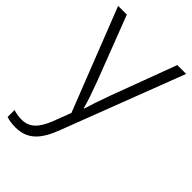

<svg xmlns="http://www.w3.org/2000/svg" viewBox="-233 -613 936 936"><g transform="rotate(45 235.0 -145.5)"><path d="M1 -532 209 -2 175 87C147 159 115 193 59 193C37 193 19 189 3 184V232C21 238 41 241 66 241C151 241 195 188 230 94L470 -532H409L285 -200C264 -143 247 -92 238 -61H235C226 -97 210 -143 188 -202L61 -532Z"/></g></svg>

Font: Noto Sans Myanmar UI Light
Style: Regular
Weight: 300
Designer: Monotype Design Team
Foundry: Monotype Imaging Inc.
Version: Version 2.103